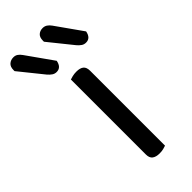

<svg xmlns="http://www.w3.org/2000/svg" viewBox="-283 -729 776 776"><g transform="rotate(-45 105.0 -341.5)"><path d="M80 -264H160V-2Q155 0 145 2.5Q135 5 123 5Q102 5 91 -3.5Q80 -12 80 -31ZM160 -225H80V-460Q85 -462 95.5 -464.5Q106 -467 118 -467Q139 -467 149.5 -458.5Q160 -450 160 -430ZM26 -542 -57 -645V-651Q-57 -670 -46.5 -679Q-36 -688 -21 -688Q-10 -688 -2 -682.5Q6 -677 13 -667L93 -554Q90 -538 82 -530Q74 -522 61 -522Q50 -522 41.5 -528Q33 -534 26 -542ZM194 -542 111 -645V-651Q111 -670 121 -679Q131 -688 146 -688Q157 -688 165.5 -682.5Q174 -677 181 -667L261 -554Q258 -538 250 -530Q242 -522 229 -522Q218 -522 210 -527.5Q202 -533 194 -542Z"/></g></svg>

Font: Baloo Tammudu 2
Style: Regular
Weight: 400
Designer: Maithili Shingre, Omkar Shende and Ek Type
Foundry: Ek Type
Version: Version 1.700